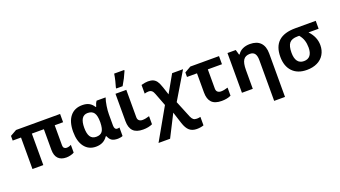

<svg xmlns="http://www.w3.org/2000/svg" viewBox="-72 -1408 4075 2300"><g transform="rotate(-20 1966.0 -258.0)"><path d="M589.4 -99.1Q620.1 -99.1 648.4 -115.2V-16.1Q629.9 -4.4 601.1 2.4Q572.3 9.3 547.9 9.3Q480 9.3 444.3 -28.1Q408.7 -65.4 408.7 -139.2V-401.4H255.4V0H117.2V-401.4H11.2V-460.9L92.3 -506.8H653.8V-401.4H546.9V-144.5Q546.9 -121.6 559.1 -110.4Q571.3 -99.1 589.4 -99.1Z M968.8 -101.1Q1022 -101.1 1046.4 -133.5Q1070.8 -166 1072.3 -247.1V-252.4Q1072.3 -334 1047.1 -369.4Q1022 -404.8 966.3 -404.8Q868.7 -404.8 868.7 -251Q868.7 -175.8 893.1 -138.4Q917.5 -101.1 968.8 -101.1ZM926.3 9.3Q833.5 9.3 780.5 -59.8Q727.5 -128.9 727.5 -251.5Q727.5 -377.9 782.7 -446.8Q837.9 -515.6 937 -515.6Q990.2 -515.6 1024.9 -496.6Q1059.6 -477.5 1082.5 -439.5H1089.4Q1100.1 -481.9 1119.6 -506.8H1233.9Q1219.2 -462.9 1210.4 -406Q1201.7 -349.1 1201.7 -302.2V-160.6Q1201.7 -106.9 1239.7 -106.9Q1254.4 -106.9 1266.6 -111.3V-2.9Q1259.3 2 1238.5 5.6Q1217.8 9.3 1204.6 9.3Q1153.8 9.3 1127 -8.3Q1100.1 -25.9 1084.5 -66.9H1075.2Q1025.4 9.3 926.3 9.3Z M1498 -506.8V-158.7Q1498 -129.4 1514.6 -115.2Q1531.2 -101.1 1558.1 -101.1Q1595.2 -101.1 1646 -117.2V-14.2Q1596.2 9.3 1526.4 9.3Q1440.4 9.3 1400.1 -32.7Q1359.9 -74.7 1359.9 -158.7V-506.8ZM1390.1 -576.7Q1398.4 -601.1 1410.4 -651.1Q1422.4 -701.2 1427.7 -739.3H1555.7V-728.5Q1520.5 -644 1471.2 -563H1390.1Z M1774.4 -513.7Q1814.9 -513.7 1840.8 -502.2Q1866.7 -490.7 1885 -465.1Q1903.3 -439.5 1921.9 -383.8L1955.1 -283.2L2082 -506.8H2221.2L2014.6 -161.6L2103 54.2Q2115.7 83 2131.6 95Q2147.5 106.9 2175.3 106.9Q2197.3 106.9 2221.2 101.1V209Q2182.6 223.1 2132.8 223.1Q2075.7 223.1 2039.8 192.6Q2003.9 162.1 1980.5 90.3L1933.1 -57.6L1790.5 223.1H1643.1L1871.1 -178.2L1810.1 -337.9Q1798.8 -369.6 1783 -383.5Q1767.1 -397.5 1741.7 -397.5Q1716.3 -397.5 1689.5 -389.2V-499.5Q1741.2 -513.7 1774.4 -513.7Z M2499.5 -403.3V-158.7Q2499.5 -129.4 2516.1 -115.2Q2532.7 -101.1 2560.1 -101.1Q2596.2 -101.1 2647 -117.2V-14.2Q2598.6 9.3 2528.3 9.3Q2441.9 9.3 2401.6 -32.7Q2361.3 -74.7 2361.3 -158.7V-403.3H2233.9V-460.9L2314 -506.8H2679.7V-403.3Z M3255.4 223.1H3117.2V-295.9Q3117.2 -351.1 3097.7 -378.4Q3078.1 -405.8 3035.6 -405.8Q2977.5 -405.8 2951.7 -366.9Q2925.8 -328.1 2925.8 -238.8V0H2787.6V-506.8H2893.1L2911.6 -441.9H2919.4Q2942.4 -479 2982.9 -497.8Q3023.4 -516.6 3075.2 -516.6Q3163.6 -516.6 3209.5 -468.8Q3255.4 -420.9 3255.4 -330.6Z M3865.7 -215.3Q3865.7 -149.4 3835.2 -97.9Q3804.7 -46.4 3747.8 -18.6Q3690.9 9.3 3614.7 9.3Q3497.1 9.3 3431.9 -59.1Q3366.7 -127.4 3366.7 -247.1Q3366.7 -507.8 3652.8 -507.8H3913.1V-406.7H3784.2Q3865.7 -320.8 3865.7 -215.3ZM3509.3 -247.1Q3509.3 -176.3 3536.4 -139.2Q3563.5 -102.1 3616.7 -102.1Q3669.4 -102.1 3696.5 -136.7Q3723.6 -171.4 3723.6 -236.8Q3723.6 -287.1 3710.4 -328.1Q3697.3 -369.1 3666 -406.7H3643.6Q3570.3 -406.7 3539.8 -369.6Q3509.3 -332.5 3509.3 -247.1Z"/></g></svg>

Font: Bpm'online Open Sans
Style: Bold
Weight: 700
Foundry: Ascender Corporation
Version: Version 1.10